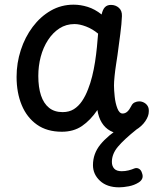

<svg xmlns="http://www.w3.org/2000/svg" viewBox="-20 -563 662 822"><path d="M51 -234Q51 -293 69 -348.5Q87 -404 120 -448Q153 -492 197.5 -517.5Q242 -543 295 -543Q325 -543 355.5 -533.5Q386 -524 415 -501Q420 -523 429.5 -532.5Q439 -542 455 -542Q475 -542 489 -529.5Q503 -517 502 -494Q501 -463 495 -417.5Q489 -372 483 -327Q481 -313 477 -287.5Q473 -262 470.5 -237Q468 -212 468 -197Q468 -178 471 -149.5Q474 -121 482.5 -99Q491 -77 505 -77Q516 -77 525 -85Q534 -93 542 -109Q547 -120 556.5 -124.5Q566 -129 576 -129Q587 -129 597 -123.5Q607 -118 612.5 -108.5Q618 -99 617 -85Q617 -66 602 -44Q587 -22 561 -6.5Q535 9 502 9Q474 9 452 -3Q430 -15 416 -37.5Q402 -60 397 -92Q367 -48 331 -23.5Q295 1 245 1Q181 1 138 -29.5Q95 -60 73 -113Q51 -166 51 -234ZM144 -238Q144 -189 155.5 -154.5Q167 -120 190 -101.5Q213 -83 248 -83Q276 -83 296 -95.5Q316 -108 331 -130Q346 -152 357 -181Q367 -206 374.5 -236Q382 -266 387 -298.5Q392 -331 395 -362Q398 -393 400 -419Q376 -439 348.5 -449.5Q321 -460 299 -460Q263 -460 234.5 -441.5Q206 -423 185.5 -391.5Q165 -360 154.5 -320.5Q144 -281 144 -238ZM490 239Q438 239 408 211Q378 183 378 144Q378 95 409.5 56Q441 17 500 -20H566V-10Q511 34 485 65Q459 96 459 130Q459 148 469 159Q479 170 501 170Q516 170 530 166.5Q544 163 553 159Q564 154 574 159Q584 164 588 178Q593 191 589 201Q585 211 574 218Q555 230 531.5 234.5Q508 239 490 239Z"/></svg>

Font: Playpen Sans
Style: Regular
Weight: 400
Designer: Laura Meseguer, Veronika Burian, José Scaglione, Kostas Bartsokas, Vera Evstafieva, Tom Grace, Yorlmar Campos
Foundry: TypeTogether
Version: Version 2.000